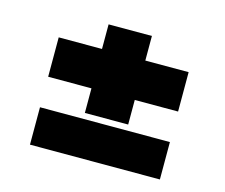

<svg xmlns="http://www.w3.org/2000/svg" viewBox="-80 -634 863 736"><g transform="rotate(15 351.5 -265.5)"><path d="M609.4 -273.4H437.5V-175.8H265.6V-273.4H93.8V-429.7H265.6V-527.3H437.5V-429.7H609.4ZM609.4 -3.9H93.8V-152.3H609.4Z"/></g></svg>

Font: Wanted Sans ExtraBlack
Style: Regular
Weight: 900
Designer: Original Design by Kil Hyung-jin and Kang Hanbin, Wanted Lab, Inc; Hangeul from Source Han Sans by Jang Soo-young and Ka
Foundry: Wanted Lab, Inc.
Version: Version 1.001